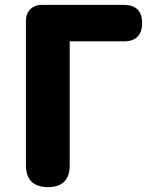

<svg xmlns="http://www.w3.org/2000/svg" viewBox="-20 -765 640 785"><path d="M86 -372V-89C86 -30 117 0 176 0C235 0 265 -30 265 -89V-596H487C536 -596 561 -622 561 -671C561 -720 536 -745 487 -745H323H151C112 -745 86 -719 86 -680Z"/></svg>

Font: GenSenRounded2 TW H
Style: Regular
Weight: 900
Version: Version 2.100;PS 2.1;hotconv 16.6.51;makeotf.lib2.5.65220 DE